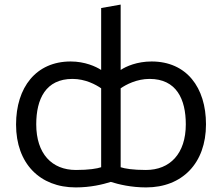

<svg xmlns="http://www.w3.org/2000/svg" viewBox="-20 -801 967 837"><path d="M506 -416V-72C524 -66 559 -60 616 -60C721 -60 790 -131 790 -259C790 -369 749 -457 632 -457C576 -457 529 -432 506 -416ZM506 -781V-496C530 -512 578 -533 641 -533C793 -533 878 -420 878 -259C878 -89 774 16 617 16C552 16 498 3 463 -8C428 3 375 16 310 16C154 16 50 -88 50 -258C50 -420 137 -533 288 -533C350 -533 398 -511 421 -496V-766ZM421 -72V-416C398 -432 352 -457 296 -457C179 -457 138 -369 138 -259C138 -131 206 -60 311 -60C368 -60 403 -66 421 -72Z"/></svg>

Font: Repo Regular
Style: Regular
Weight: 400
Designer: Stefan Peev
Foundry: Context Ltd
Version: Version 1.502